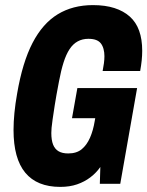

<svg xmlns="http://www.w3.org/2000/svg" viewBox="-20 -720 577 752"><path d="M216 12Q125 12 79 -43.5Q33 -99 33 -211Q33 -242 36.5 -278Q40 -314 47 -353Q68 -476 107.5 -552Q147 -628 206 -664Q265 -700 344 -700Q392 -700 428 -688.5Q464 -677 488.5 -655Q513 -633 525 -599.5Q537 -566 537 -521Q537 -503 535 -483.5Q533 -464 529 -442H382Q385 -457 387 -472Q389 -487 389 -500Q389 -515 385.5 -528Q382 -541 375 -550Q368 -559 356 -563.5Q344 -568 326 -568Q303 -568 284.5 -558Q266 -548 252.5 -527.5Q239 -507 229 -475.5Q219 -444 211 -401Q200 -344 194.5 -308.5Q189 -273 186 -252Q183 -231 182 -219.5Q181 -208 181 -199Q181 -171 188 -153.5Q195 -136 209.5 -127.5Q224 -119 247 -119Q280 -119 300 -135.5Q320 -152 332.5 -180.5Q345 -209 351 -246L353 -257H262L283 -375H517L451 0H371L373 -66Q357 -43 334 -25.5Q311 -8 282 2Q253 12 216 12Z"/></svg>

Font: Archivo ExtraCondensed ExtraBold
Style: Italic
Weight: 800
Width: 2
Italic angle: -10°
Designer: Hector Gatti
Foundry: Omnibus-Type
Version: Version 2.001